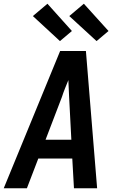

<svg xmlns="http://www.w3.org/2000/svg" viewBox="-26 -1008 646 1028"><path d="M-6 0 296 -735H434L494 0H370L361 -159H179L118 0ZM356 -260 344 -490Q343 -512 342 -534.5Q341 -557 340 -579Q331 -557 322 -534.5Q313 -512 306 -490L218 -260ZM491 -788 345 -922 423 -988 555 -842ZM295 -788 150 -922 228 -988 359 -842Z"/></svg>

Font: Iosevka Extended
Style: Bold Italic
Weight: 700
Width: 7
Italic angle: -9°
Monospace: yes
Designer: Belleve Invis
Foundry: Belleve Invis
Version: Version 32.5.0; ttfautohint (v1.8.4)